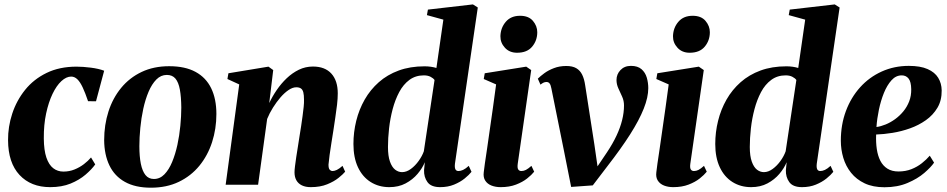

<svg xmlns="http://www.w3.org/2000/svg" viewBox="-20 -837 4292 870"><path d="M207.5 11Q120 11 68.5 -44.2Q17 -99.5 16.5 -201.5Q16 -263 35.5 -322.2Q55 -381.5 93.8 -429.8Q132.5 -478 191 -506.5Q249.5 -535 326.5 -535Q355.5 -535 391.2 -530.5Q427 -526 452 -516.5L415 -378L379 -378.5Q366.5 -415.5 355 -440.2Q343.5 -465 330.8 -477.5Q318 -490 302.5 -490Q280.5 -490 258.2 -469.5Q236 -449 218 -411.5Q200 -374 189 -322.8Q178 -271.5 178.5 -209.5Q179 -156 190.2 -123Q201.5 -90 221.2 -74.8Q241 -59.5 267.5 -59.5Q294 -59.5 317.5 -69Q341 -78.5 360.2 -93.2Q379.5 -108 392.5 -123.5L411.5 -92Q395.5 -69.5 367.5 -45.5Q339.5 -21.5 299.8 -5.2Q260 11 207.5 11Z M746.5 -537Q819 -537 866.2 -511.2Q913.5 -485.5 937 -437Q960.5 -388.5 960.5 -320.5Q960.5 -253.5 941 -193Q921.5 -132.5 883.5 -86Q845.5 -39.5 790.2 -13Q735 13.5 664 13.5Q593 13.5 546 -12.8Q499 -39 475.8 -87.5Q452.5 -136 452 -202Q452 -271 471.5 -331.8Q491 -392.5 529 -438.8Q567 -485 621.8 -511Q676.5 -537 746.5 -537ZM736 -497.5Q709 -497.5 688.5 -476.8Q668 -456 653.2 -421.2Q638.5 -386.5 629.2 -344Q620 -301.5 615.8 -257.5Q611.5 -213.5 611.5 -175Q611.5 -128 618.2 -94.8Q625 -61.5 639.2 -43.8Q653.5 -26 677.5 -26Q704.5 -26 725 -47Q745.5 -68 760 -103Q774.5 -138 783.8 -180.5Q793 -223 797.2 -267.2Q801.5 -311.5 801.5 -350Q801 -398.5 795 -431.2Q789 -464 775 -480.8Q761 -497.5 736 -497.5Z M1200 -370Q1214 -400 1234 -429.2Q1254 -458.5 1279.2 -482.5Q1304.5 -506.5 1334.2 -521Q1364 -535.5 1398 -535.5Q1452.5 -535.5 1481.5 -503.5Q1510.5 -471.5 1510.5 -414Q1510.5 -391 1507.2 -362.2Q1504 -333.5 1499.2 -303.2Q1494.5 -273 1490.5 -245Q1486.5 -219.5 1481.8 -190.2Q1477 -161 1473.5 -134.8Q1470 -108.5 1468.5 -91Q1468.5 -73.5 1474.2 -67.8Q1480 -62 1487 -62Q1495.5 -62 1506.5 -67.2Q1517.5 -72.5 1532 -85.5L1544 -59Q1534.5 -47.5 1514 -31Q1493.5 -14.5 1462.2 -1.8Q1431 11 1388 11Q1364.5 11 1348 3Q1331.5 -5 1323 -20Q1314.5 -35 1314.5 -56Q1314.5 -66.5 1316.8 -84.8Q1319 -103 1322.5 -126.2Q1326 -149.5 1330 -173.5Q1334 -197.5 1337 -218.5Q1341 -242 1344.5 -265.5Q1348 -289 1351 -311.2Q1354 -333.5 1356 -352.5Q1358 -371.5 1357.5 -385.5Q1357.5 -406 1354.5 -418.2Q1351.5 -430.5 1343.8 -436Q1336 -441.5 1322.5 -441.5Q1306 -441.5 1287.5 -429Q1269 -416.5 1251 -395.8Q1233 -375 1217 -349.5Q1201 -324 1190.5 -298L1149.5 0H1002.5L1064 -454.5L1010.5 -479L1015 -505L1196.5 -535L1218 -519.5Z M2041.5 -95.5Q2039.5 -78 2043.5 -70Q2047.5 -62 2057.5 -62Q2067 -62 2078.5 -67.2Q2090 -72.5 2104 -85.5L2116.5 -58.5Q2105.5 -44.5 2085.5 -28.2Q2065.5 -12 2037.5 -0.5Q2009.5 11 1974.5 11Q1933.5 11 1917 -11.8Q1900.5 -34.5 1901.5 -66L1905 -102Q1894 -75 1872 -49Q1850 -23 1818 -6Q1786 11 1744 11Q1696.5 11 1659.5 -12.2Q1622.5 -35.5 1602 -79.2Q1581.5 -123 1581.5 -184.5Q1581.5 -238 1594.2 -289.5Q1607 -341 1632.5 -385.8Q1658 -430.5 1696.5 -464.5Q1735 -498.5 1786.8 -517.5Q1838.5 -536.5 1904 -536.5Q1918.5 -536.5 1932.5 -534.5Q1946.5 -532.5 1957.5 -529L1989 -748L1914.5 -768.5L1919 -793.5L2123 -817L2145 -803ZM1949 -474.5Q1943.5 -482.5 1931 -489Q1918.5 -495.5 1900.5 -495.5Q1863 -495.5 1835.2 -475Q1807.5 -454.5 1789 -419.8Q1770.5 -385 1759.2 -342.5Q1748 -300 1743 -255.5Q1738 -211 1738 -171Q1738 -130 1747 -104.8Q1756 -79.5 1770.5 -68.2Q1785 -57 1802 -57Q1822 -57 1841.8 -71.5Q1861.5 -86 1877.2 -108Q1893 -130 1900.5 -151.5Z M2248.5 11Q2225.5 11 2207 3.8Q2188.5 -3.5 2178.8 -18.5Q2169 -33.5 2172 -56.5Q2173 -68.5 2177 -95.5Q2181 -122.5 2186.8 -161.5Q2192.5 -200.5 2199.2 -248Q2206 -295.5 2213.5 -348Q2221 -400.5 2228 -454.5L2172 -479L2176.5 -505L2364.5 -535L2387 -519.5L2326 -95Q2323.5 -76.5 2328.2 -69.2Q2333 -62 2342.5 -62Q2353 -62 2363.2 -67.2Q2373.5 -72.5 2388 -85.5L2400.5 -59Q2389 -44.5 2368.5 -28.2Q2348 -12 2318 -0.5Q2288 11 2248.5 11ZM2323 -598Q2288.5 -598 2267.8 -620.8Q2247 -643.5 2247.5 -673Q2248.5 -711 2271.8 -738.2Q2295 -765.5 2336.5 -765.5Q2375.5 -765.5 2395 -742.2Q2414.5 -719 2414.5 -691Q2414.5 -653.5 2391.5 -625.8Q2368.5 -598 2323 -598Z M2478.5 -436Q2475.5 -452.5 2470.2 -459Q2465 -465.5 2456.5 -465.5Q2449 -465.5 2442.8 -462.5Q2436.5 -459.5 2429 -453.5L2417 -480.5Q2428 -491.5 2446.2 -505Q2464.5 -518.5 2489.8 -528.2Q2515 -538 2546 -538Q2574 -538 2591.2 -528Q2608.5 -518 2618 -498.5Q2627.5 -479 2631.5 -451L2673 -184L2691.5 -56L2656 -36.5L2730.5 -147Q2756.5 -186 2773.5 -222.2Q2790.5 -258.5 2799 -292.8Q2807.5 -327 2807.5 -359Q2807.5 -380.5 2799 -399.2Q2790.5 -418 2782 -436.5Q2773.5 -455 2773.5 -474.5Q2773.5 -500.5 2791.5 -519.5Q2809.5 -538.5 2839 -538.5Q2869.5 -538.5 2886.8 -523.5Q2904 -508.5 2910.8 -485.2Q2917.5 -462 2917.5 -437.5Q2917.5 -396.5 2897 -344.8Q2876.5 -293 2835.5 -228.5Q2794.5 -164 2732 -83.5L2666 3L2568 10L2535.5 -153.5Z M3030.5 11Q3007.5 11 2989 3.8Q2970.5 -3.5 2960.8 -18.5Q2951 -33.5 2954 -56.5Q2955 -68.5 2959 -95.5Q2963 -122.5 2968.8 -161.5Q2974.5 -200.5 2981.2 -248Q2988 -295.5 2995.5 -348Q3003 -400.5 3010 -454.5L2954 -479L2958.5 -505L3146.5 -535L3169 -519.5L3108 -95Q3105.5 -76.5 3110.2 -69.2Q3115 -62 3124.5 -62Q3135 -62 3145.2 -67.2Q3155.5 -72.5 3170 -85.5L3182.5 -59Q3171 -44.5 3150.5 -28.2Q3130 -12 3100 -0.5Q3070 11 3030.5 11ZM3105 -598Q3070.5 -598 3049.8 -620.8Q3029 -643.5 3029.5 -673Q3030.5 -711 3053.8 -738.2Q3077 -765.5 3118.5 -765.5Q3157.5 -765.5 3177 -742.2Q3196.5 -719 3196.5 -691Q3196.5 -653.5 3173.5 -625.8Q3150.5 -598 3105 -598Z M3681 -95.5Q3679 -78 3683 -70Q3687 -62 3697 -62Q3706.5 -62 3718 -67.2Q3729.5 -72.5 3743.5 -85.5L3756 -58.5Q3745 -44.5 3725 -28.2Q3705 -12 3677 -0.5Q3649 11 3614 11Q3573 11 3556.5 -11.8Q3540 -34.5 3541 -66L3544.5 -102Q3533.5 -75 3511.5 -49Q3489.5 -23 3457.5 -6Q3425.5 11 3383.5 11Q3336 11 3299 -12.2Q3262 -35.5 3241.5 -79.2Q3221 -123 3221 -184.5Q3221 -238 3233.8 -289.5Q3246.5 -341 3272 -385.8Q3297.5 -430.5 3336 -464.5Q3374.5 -498.5 3426.2 -517.5Q3478 -536.5 3543.5 -536.5Q3558 -536.5 3572 -534.5Q3586 -532.5 3597 -529L3628.5 -748L3554 -768.5L3558.5 -793.5L3762.5 -817L3784.5 -803ZM3588.5 -474.5Q3583 -482.5 3570.5 -489Q3558 -495.5 3540 -495.5Q3502.5 -495.5 3474.8 -475Q3447 -454.5 3428.5 -419.8Q3410 -385 3398.8 -342.5Q3387.5 -300 3382.5 -255.5Q3377.5 -211 3377.5 -171Q3377.5 -130 3386.5 -104.8Q3395.5 -79.5 3410 -68.2Q3424.5 -57 3441.5 -57Q3461.5 -57 3481.2 -71.5Q3501 -86 3516.8 -108Q3532.5 -130 3540 -151.5Z M4212.5 -100Q4198.5 -79.5 4168 -53.2Q4137.5 -27 4092 -7.8Q4046.5 11.5 3988 11.5Q3935.5 11.5 3898 -6.2Q3860.5 -24 3836.5 -54Q3812.5 -84 3801.2 -121.8Q3790 -159.5 3790 -199.5Q3790 -272 3813 -333.8Q3836 -395.5 3877.5 -441.5Q3919 -487.5 3975.5 -513Q4032 -538.5 4098 -538.5Q4150.5 -538.5 4183.2 -524Q4216 -509.5 4231.2 -484.5Q4246.5 -459.5 4247 -427.5Q4247.5 -382 4227.8 -348.8Q4208 -315.5 4175.5 -292.5Q4143 -269.5 4103.8 -255.5Q4064.5 -241.5 4024.2 -235Q3984 -228.5 3950 -227.5Q3948.5 -192 3953 -161.5Q3957.5 -131 3969.2 -108.2Q3981 -85.5 4001.2 -72.8Q4021.5 -60 4051 -60Q4083.5 -60 4110 -70.5Q4136.5 -81 4157.2 -97.5Q4178 -114 4193 -131.5ZM4066 -495.5Q4039.5 -495.5 4019.5 -473.2Q3999.5 -451 3985.2 -415.8Q3971 -380.5 3962.5 -339.8Q3954 -299 3951.5 -261.5Q3971 -264 3993 -273Q4015 -282 4035.8 -297Q4056.5 -312 4073.2 -332.2Q4090 -352.5 4099.8 -377.8Q4109.5 -403 4109 -432.5Q4108.5 -466.5 4097 -481Q4085.5 -495.5 4066 -495.5Z"/></svg>

Font: Merriweather 96pt ExtraBold
Style: Italic
Weight: 800
Italic angle: -7.8°
Version: Version 2.101